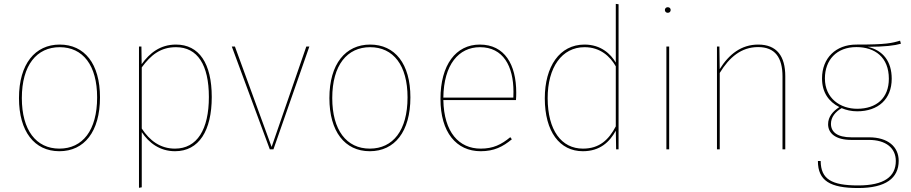

<svg xmlns="http://www.w3.org/2000/svg" viewBox="-20 -753 4591 968"><path d="M281 -528.3C157.4 -528.3 75.7 -431 75.7 -258.4C75.7 -91 152.8 9.4 279.4 9.4C404.6 9.4 484.1 -89 484.1 -262C484.1 -432 406 -528.3 281 -528.3ZM281 -515.1C398.1 -515.1 469.7 -423.7 469.7 -262C469.7 -95.6 396.3 -3.7 279.4 -3.7C161.6 -3.7 90.1 -97.6 90.1 -258.4C90.1 -425.3 165.7 -515.1 281 -515.1Z M867.3 -528.3C788.3 -528.3 734.7 -486.1 694.2 -429.4L693 -518.3H680.7V193.9L694.7 191.3V-86.9C730.6 -32.7 785.8 9.4 862.4 9.4C983.4 9.4 1047.6 -94.6 1047.6 -264C1047.6 -433.1 983.9 -528.3 867.3 -528.3ZM862 -3.7C787.6 -3.7 734.3 -44.6 694.7 -105V-413.2C739.8 -474.5 788.4 -515.1 867.3 -515.1C975.7 -515.1 1033.1 -426 1033.1 -264C1033.1 -100.4 973.8 -3.7 862 -3.7Z M1539.6 -518.3H1524.3L1349.4 -12.3L1164.4 -518.3H1148.7L1340.3 0H1358.6Z M1846 -528.3C1722.4 -528.3 1640.7 -431 1640.7 -258.4C1640.7 -91 1717.8 9.4 1844.4 9.4C1969.6 9.4 2049.1 -89 2049.1 -262C2049.1 -432 1971 -528.3 1846 -528.3ZM1846 -515.1C1963.1 -515.1 2034.7 -423.7 2034.7 -262C2034.7 -95.6 1961.3 -3.7 1844.4 -3.7C1726.6 -3.7 1655.1 -97.6 1655.1 -258.4C1655.1 -425.3 1730.7 -515.1 1846 -515.1Z M2582.7 -285.9C2582.7 -427 2524.9 -528.3 2398.9 -528.3C2278.4 -528.3 2200.7 -426 2200.7 -254.3C2200.7 -86.3 2280.3 9.4 2403.6 9.4C2470.6 9.4 2515.1 -13 2560.6 -50.8L2552.7 -61.4C2507.7 -24.3 2466.9 -3.7 2403.6 -3.7C2293.9 -3.7 2218.2 -86.2 2215.2 -248.6H2581.3C2582.3 -260.4 2582.7 -271.4 2582.7 -285.8ZM2568.1 -260.8H2215.2C2217.1 -428 2293.2 -515.1 2399.7 -515.1C2517 -515.1 2568.7 -419.4 2568.7 -290.6C2568.7 -277.1 2568.7 -270.8 2568.1 -260.8Z M3084.6 -733.4V-437.4C3058.8 -481.2 3009.8 -528.3 2926.7 -528.3C2801 -528.3 2726.7 -417.3 2726.7 -257.4C2726.7 -88.8 2802 9.4 2918.6 9.4C3005.3 9.4 3053.6 -37.7 3084.7 -94L3086.3 0H3098.6V-731.7ZM2919 -3.7C2810.3 -3.7 2741.6 -96.3 2741.1 -257.4C2740.7 -413.7 2813.1 -515.1 2927.1 -515.1C3007.1 -515.1 3056.2 -467.9 3084.6 -418.6V-115.8C3049.1 -48.7 3002.7 -3.7 2919 -3.7Z M3346.7 -716.7C3337.6 -716.7 3332.1 -709.9 3332.1 -702.6C3332.1 -695.3 3337.6 -688.4 3346.7 -688.4C3356.3 -688.4 3361.3 -695.3 3361.3 -702.6C3361.3 -709.8 3356.3 -716.7 3346.7 -716.7ZM3353.7 -518.3H3339.7V0H3353.7Z M3802.6 -528.3C3718 -528.3 3655.6 -480.1 3608.5 -404.5L3607 -518.3H3594.7V0H3608.7V-385.3C3657.1 -464.4 3717.3 -515.6 3802.1 -515.6C3887.6 -515.6 3925.1 -463 3925.1 -367.1V0H3939.1V-368.8C3939.1 -469.1 3897.1 -528.3 3802.6 -528.3Z M4517.9 -547.9C4478.3 -536.3 4449.9 -527.9 4297.3 -528.3C4194 -528.3 4124.4 -460.4 4124.4 -357.8C4124.4 -286.7 4157.9 -240.8 4211.6 -213C4179.7 -192.4 4155 -164.9 4155 -126.7C4155 -79.9 4194.6 -47.6 4271.6 -47.6H4360.4C4446 -47.6 4496.4 -7 4496.4 58.6C4496.4 137.3 4438 181.9 4306.6 181.9C4171.9 181.9 4118.4 150.2 4117.6 58.7H4103.6C4103.6 158.4 4165.3 195 4306.6 195C4445.4 195 4510.9 145.2 4510.9 57.7C4510.9 -13 4456.7 -60.7 4361.3 -60.7H4272.4C4200.7 -60.7 4169.4 -87.7 4169.4 -128.8C4169.4 -162.5 4191.5 -189.2 4223.2 -207.8C4245.9 -198.1 4272.2 -191.8 4301.4 -191.8C4407.7 -191.8 4475.7 -253.3 4475.7 -356C4475.7 -442.7 4432.7 -499 4354.9 -516.9C4443.7 -517.3 4490.3 -523.4 4522.1 -532.6ZM4297.7 -515.6C4390.9 -515.6 4461.3 -464.3 4461.3 -356C4461.3 -259 4399.3 -204.6 4301.4 -204.6C4217.7 -204.6 4138.9 -256 4138.9 -357.8C4138.9 -449.8 4197.1 -515.6 4297.7 -515.6Z"/></svg>

Font: Fira Sans Hair
Style: Regular
Weight: 100
Designer: bBox Type GmbH & Carrois Corporate GbR & Edenspiekermann AG
Foundry: bBox Type GmbH & Carrois Corporate GbR & Edenspiekermann AG
Version: Version 4.300;PS 004.300;hotconv 1.0.88;makeotf.lib2.5.64775